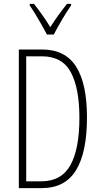

<svg xmlns="http://www.w3.org/2000/svg" viewBox="-20 -969 521 989"><path d="M428 -364Q428 -184 371.5 -92Q315 0 195 0H77V-714H197Q316 -714 372 -626Q428 -538 428 -364ZM389 -362Q389 -514 345 -596.5Q301 -679 195 -679H115V-35H192Q296 -35 342.5 -118Q389 -201 389 -362ZM222 -791Q209 -815 193 -843.5Q177 -872 161 -898Q145 -924 133 -941V-949H155Q174 -925 197 -893Q220 -861 239 -829Q260 -862 279.5 -889Q299 -916 325 -949H346V-941Q324 -909 299.5 -867.5Q275 -826 257 -791Z"/></svg>

Font: Noto Sans Lao Looped ExtraCondensed ExtraLight
Style: Regular
Weight: 200
Width: 2
Designer: Mark Frömberg, Ben Mitchell
Foundry: The Fontpad Ltd
Version: Version 1.002; ttfautohint (v1.8.4.7-5d5b)